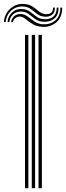

<svg xmlns="http://www.w3.org/2000/svg" viewBox="-71 -982 344 1002"><path d="M130 0V-800H147.5V0ZM59.5 0V-800H77V0ZM94.8 0V-800H112.2V0ZM-50.8 -866.8Q-47.5 -909.5 -17.2 -936.9Q13 -964.2 54.8 -961.2Q82 -959.5 99.8 -947.1Q117.5 -934.8 132.5 -922.2Q147.5 -909.8 166.5 -908.2Q183.8 -906.8 194.8 -914.4Q205.8 -922 206 -942.2H215.5Q215.2 -916.2 200.5 -904.8Q185.8 -893.2 162.8 -895Q139 -896.5 123.1 -908.9Q107.2 -921.2 91.4 -933.8Q75.5 -946.2 51.5 -948Q14.8 -950.8 -11.9 -927Q-38.5 -903.2 -41.2 -866.8ZM-31.8 -866.8Q-29.5 -897 -7.8 -917.2Q14 -937.5 46 -934.8Q70 -933 86.4 -920.5Q102.8 -908 119 -895.6Q135.2 -883.2 158.5 -881.8Q188 -880 206.5 -894.6Q225 -909.2 225 -942.2H234.5Q234.8 -903.2 212.2 -884.9Q189.8 -866.5 156.2 -868.5Q130.5 -870 113 -882.5Q95.5 -895 79.9 -907.5Q64.2 -920 44 -921.5Q15.5 -923.8 -2.4 -907.2Q-20.2 -890.8 -22.2 -866.8ZM-12.8 -866.8Q-11.5 -884 2.6 -897.2Q16.8 -910.5 40.5 -908.5Q59.8 -906.8 75.6 -894.2Q91.5 -881.8 109.6 -869.2Q127.8 -856.8 153 -855.2Q190.2 -853 217.1 -875Q244 -897 244 -942.2H253.5Q253.5 -890.5 222.4 -865Q191.2 -839.5 150.5 -842Q120.8 -843.5 100 -856.1Q79.2 -868.8 64.2 -881.2Q49.2 -893.8 37 -895.2Q20.5 -897 9 -887.4Q-2.5 -877.8 -3.2 -866.8Z"/></svg>

Font: Big Shoulders Inline Text Medium
Style: Regular
Weight: 500
Designer: Patric King
Foundry: XO Type Co
Version: Version 1.000